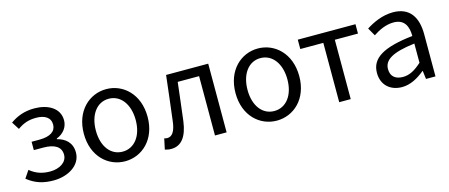

<svg xmlns="http://www.w3.org/2000/svg" viewBox="-41 -1005 3431 1466"><g transform="rotate(-15 1674.5 -272.0)"><path d="M247 13C363 13 466 -49 466 -150C466 -228 416 -269 352 -285V-290C409 -312 442 -358 442 -411C442 -509 350 -557 245 -557C166 -557 106 -533 54 -496L92 -436C136 -467 177 -484 240 -484C307 -484 353 -457 353 -401C353 -348 309 -316 222 -316H160V-250H235C324 -250 374 -219 374 -157C374 -97 314 -60 239 -60C184 -60 131 -73 81 -115L41 -56C105 -4 171 13 247 13Z M813 13C946 13 1065 -91 1065 -271C1065 -452 946 -557 813 -557C680 -557 561 -452 561 -271C561 -91 680 13 813 13ZM813 -63C719 -63 656 -146 656 -271C656 -396 719 -481 813 -481C907 -481 971 -396 971 -271C971 -146 907 -63 813 -63Z M1177 13C1256 13 1304 -47 1320 -168C1333 -268 1344 -369 1356 -469H1525V0H1617V-543H1284C1270 -425 1257 -308 1242 -191C1233 -110 1207 -75 1169 -75C1159 -75 1152 -77 1145 -79L1127 5C1143 10 1157 13 1177 13Z M2012 13C2145 13 2264 -91 2264 -271C2264 -452 2145 -557 2012 -557C1879 -557 1760 -452 1760 -271C1760 -91 1879 13 2012 13ZM2012 -63C1918 -63 1855 -146 1855 -271C1855 -396 1918 -481 2012 -481C2106 -481 2170 -396 2170 -271C2170 -146 2106 -63 2012 -63Z M2507 0H2598V-469H2781V-543H2325V-469H2507Z M3002 13C3069 13 3130 -22 3182 -65H3185L3193 0H3268V-334C3268 -468 3212 -557 3080 -557C2993 -557 2916 -518 2866 -486L2902 -423C2945 -452 3002 -481 3065 -481C3154 -481 3177 -414 3177 -344C2946 -318 2843 -259 2843 -141C2843 -43 2911 13 3002 13ZM3028 -60C2974 -60 2932 -85 2932 -147C2932 -217 2994 -262 3177 -284V-132C3124 -85 3081 -60 3028 -60Z"/></g></svg>

Font: Noto Sans JP
Style: Regular
Weight: 400
Designer: Ryoko NISHIZUKA  (kana, bopomofo & ideographs); Paul D. Hunt (Latin, Greek & Cyrillic); Sandoll Communications , Soo-you
Foundry: Adobe
Version: Version 2.002;hotconv 1.0.116;makeotfexe 2.5.65601